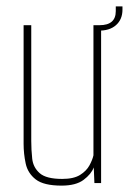

<svg xmlns="http://www.w3.org/2000/svg" viewBox="-20 -574 404 602"><path d="M173 8Q117 8 92 -11.5Q67 -31 60.5 -61.5Q54 -92 54 -123V-495H78V-132Q78 -104 81 -76.5Q84 -49 104.5 -31Q125 -13 175 -13Q211 -13 231 -25.5Q251 -38 260.5 -55.5Q270 -73 273 -87V-495H297V0H276L274 -49Q266 -28 242 -10Q218 8 173 8ZM287 -478 283 -495H292Q343 -495 343 -539V-554H364V-544Q364 -513 343.5 -495Q323 -477 287 -478Z"/></svg>

Font: Alumni Sans Thin
Style: Regular
Weight: 100
Designer: Robert E. Leuschke
Foundry: Robert E. Leuschke
Version: Version 1.018